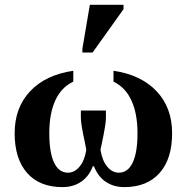

<svg xmlns="http://www.w3.org/2000/svg" viewBox="-20 -763 771 793"><path d="M238.3 9.8Q143.1 9.8 91.8 -48.8Q40.5 -107.4 40.5 -212.4Q40.5 -318.4 104.5 -386.2Q168.5 -454.1 282.7 -470.7V-425.8Q233.4 -402.8 208.5 -348.4Q183.6 -293.9 183.6 -212.4Q183.6 -132.8 203.4 -91.3Q223.1 -49.8 260.7 -49.8Q288.1 -49.8 308.8 -75Q329.6 -100.1 336.4 -144.5L331.1 -171.9Q314 -250.5 314 -275.4V-306.6H417.5V-275.4Q417.5 -250.5 400.9 -171.9L395 -144.5Q401.9 -100.1 422.6 -75Q443.4 -49.8 470.7 -49.8Q508.3 -49.8 528.1 -91.6Q547.9 -133.3 547.9 -212.4Q547.9 -293.5 522.9 -347.9Q498 -402.3 448.7 -425.8V-470.7Q562.5 -454.1 626.7 -386.2Q690.9 -318.4 690.9 -212.4Q690.9 -106.9 639.2 -48.6Q587.4 9.8 493.2 9.8Q449.2 9.8 416.7 -12.2Q384.3 -34.2 368.2 -76.2H363.3Q347.7 -34.7 315.2 -12.5Q282.7 9.8 238.3 9.8ZM320.3 -545.9V-562L351.1 -743.2H490.2V-725.1L362.3 -545.9Z"/></svg>

Font: Liberation Serif
Style: Bold
Weight: 700
Designer: Steve Matteson
Foundry: Ascender Corporation
Version: Version 2.1.5